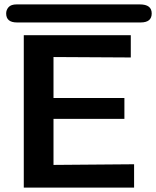

<svg xmlns="http://www.w3.org/2000/svg" viewBox="-20 -852 709 872"><path d="M8 -791Q8 -807 19 -819.5Q30 -832 56 -832H615Q669 -832 669 -791Q669 -750 619 -750H57Q8 -750 8 -791ZM88 0V-692H574V-591L223 -593V-407H545V-312H223V-103L589 -106V0Z"/></svg>

Font: Coval
Style: Bold
Weight: 700
Foundry: Context Ltd
Version: Version 001.000